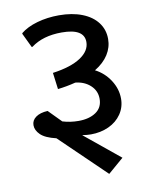

<svg xmlns="http://www.w3.org/2000/svg" viewBox="-91 -776 776 972"><g transform="rotate(-10 297.0 -290.5)"><path d="M335 -86Q316 -86 290 -90L471 58L391 127L159 -97Q103 -110 79.5 -133Q56 -156 56 -182Q56 -207 78 -223Q100 -239 139 -241L203 -176Q242 -164 285 -164Q340 -164 374.5 -187.5Q409 -211 409 -256Q409 -297 379 -325Q349 -353 302 -358Q255 -346 210 -341L199 -426Q293 -439 343 -472Q393 -505 393 -551Q393 -620 278 -620Q181 -620 120 -574H116L81 -647V-651Q114 -678 166.5 -693Q219 -708 279 -708Q347 -708 398 -688Q449 -668 476.5 -631.5Q504 -595 504 -547Q504 -504 480.5 -467Q457 -430 411 -402Q458 -378 487 -333Q516 -288 516 -238Q516 -194 492 -159Q468 -124 426.5 -105Q385 -86 335 -86Z"/></g></svg>

Font: Amiko SemiBold
Style: Regular
Weight: 600
Designer: Pablo Impallari, Rodrigo Fuenzalida, Andres Torresi
Foundry: Impallari Type
Version: Version 1.001; ttfautohint (v1.3)